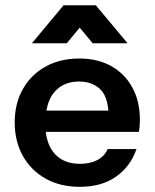

<svg xmlns="http://www.w3.org/2000/svg" viewBox="-20 -711 590 731"><path d="M484 -377.6C465 -412.6 438.2 -439.9 403.8 -459.2C369.4 -478.5 328.8 -488.2 282.1 -488.2C233 -488.2 190 -477.8 153.1 -457.3C116.2 -436.8 87.5 -408.2 66.9 -371.6C46.3 -335 36 -292.8 36 -244.9C36 -197 46.3 -154.6 66.9 -117.7C87.5 -80.8 116.4 -51.9 153.5 -31C190.7 -10.1 234.2 0.3 284 0.3C339.3 0.3 385.2 -12.6 421.8 -38.4C458.4 -64.2 484.3 -99.3 499.7 -143.5H390C381.4 -124.5 367.9 -110.3 349.4 -101.1C331 -91.9 309.5 -87.2 284.9 -87.2C242.5 -87.2 209.8 -100.6 186.7 -127.3C169.2 -147.6 158.4 -174.8 154.2 -208.9H508.9C510.1 -216.3 511.1 -223.6 511.7 -231C512.3 -238.5 512.6 -246.4 512.6 -255C512.6 -301.6 503.1 -342.6 484 -377.6ZM156.6 -290C161.8 -318.4 171.5 -342.2 186.8 -360.1C209.8 -387.1 241 -400.6 280.4 -400.6C316.6 -400.6 344.9 -389.5 365.2 -367.4C381.6 -349.5 389.6 -322.3 392.7 -289.9H156.6ZM283.5 -605.7 332.8 -546.3H465.6L344.8 -691H222.2L101.5 -546.3H234.1Z"/></svg>

Font: Diatome Awesome Semibold
Style: Regular
Weight: 400
Designer: 15.100.17
Foundry: 15.100.17
Version: Version 1.005;Fontself Maker 3.5.8